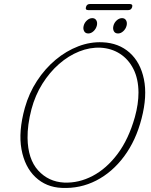

<svg xmlns="http://www.w3.org/2000/svg" viewBox="-20 -923 753 958"><path d="M492 -712Q572.5 -708.5 626.5 -660.5Q680.5 -612.5 698 -528.2Q715.5 -444 686.5 -332Q658.5 -222.5 599.5 -143Q540.5 -63.5 460.2 -22.2Q380 19 287.5 14.5Q210 11 156.8 -39.2Q103.5 -89.5 87.2 -178Q71 -266.5 104 -385Q124.5 -458 164.5 -519.2Q204.5 -580.5 257.5 -624.8Q310.5 -669 370.8 -692Q431 -715 492 -712ZM300 -12Q373 -9 442.2 -45.2Q511.5 -81.5 566.8 -155.2Q622 -229 653 -339Q671 -404 671 -461.5Q670.5 -529.5 645.8 -578.5Q621 -627.5 578.5 -654.8Q536 -682 482 -685Q428.5 -687.5 375.2 -666.2Q322 -645 274.8 -603.8Q227.5 -562.5 191.5 -505Q155.5 -447.5 137 -378Q126.5 -338 121.8 -302Q117 -266 117.5 -234.5Q119 -129 170.5 -72.5Q222 -16 300 -12ZM420.5 -756Q406 -756 399.8 -767.5Q393.5 -779 397.5 -794.5Q401.5 -810 413.8 -821.2Q426 -832.5 440.5 -832.5Q454.5 -832.5 460.8 -821.2Q467 -810 463 -794.5Q459 -779 446.8 -767.5Q434.5 -756 420.5 -756ZM569 -756Q554 -756 548 -767.5Q542 -779 546 -794.5Q550 -810 562.2 -821.2Q574.5 -832.5 589 -832.5Q603 -832.5 609.2 -821.2Q615.5 -810 611.5 -794.5Q607.5 -779 595.2 -767.5Q583 -756 569 -756ZM409 -888Q413 -903 428.5 -903H627.5Q643.5 -903 639.5 -888Q635 -872.5 619.5 -872.5H420.5Q404.5 -872.5 409 -888Z"/></svg>

Font: Fraunces 72pt SuperSoft Thin
Style: Italic
Weight: 100
Italic angle: -16°
Version: Version 1.000;[b76b70a41]